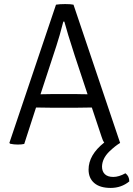

<svg xmlns="http://www.w3.org/2000/svg" viewBox="-20 -706 655 943"><path d="M227 -177 157 -178 99 1Q86 4 67 4Q48 4 30 0L26 -4L255 -683Q272 -686 300 -686Q328 -686 341 -683L570 -4Q545 11 516 39Q482 73 481 112Q481 136 495 149.5Q509 163 536.5 163Q564 163 596 145Q615 159 615 185Q576 217 523.5 217Q471 217 443 193Q415 169 415 127Q415 55 492 -6Q485 -14 479 -34L431 -178L361 -177ZM179 -243 237 -244H352Q353 -244 376.5 -243.5Q400 -243 410 -243L347 -433Q309 -550 296 -600H291Q272 -526 257 -481Z"/></svg>

Font: Signika
Style: Light
Weight: 300
Designer: Anna Giedrys
Foundry: Anna Giedrys
Version: Version 1.001